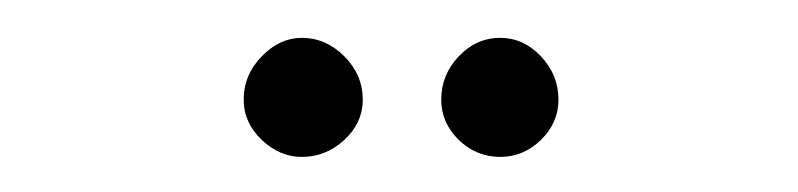

<svg xmlns="http://www.w3.org/2000/svg" viewBox="-20 -704 432 104"><path d="M251 -619Q238 -619 228.5 -628.2Q219 -637.5 219 -650Q219 -663.5 228.5 -673.5Q238 -683.5 251 -683.5Q263.5 -683.5 273 -673.5Q282.5 -663.5 282.5 -650Q282.5 -637.5 273 -628.2Q263.5 -619 251 -619ZM143.5 -619Q131.5 -619 121.8 -628.2Q112 -637.5 112 -650Q112 -663.5 121.8 -673.5Q131.5 -683.5 143.5 -683.5Q156.5 -683.5 166.5 -673.5Q176.5 -663.5 176.5 -650Q176.5 -637.5 166.5 -628.2Q156.5 -619 143.5 -619Z"/></svg>

Font: Imbue 10pt Thin
Style: Regular
Weight: 100
Designer: Tyler Finck
Foundry: Etcetera Type Company
Version: Version 1.102; ttfautohint (v1.8.3)